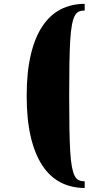

<svg xmlns="http://www.w3.org/2000/svg" viewBox="-20 -832 519 973"><path d="M115.2 -346.2Q115.2 -465.3 135.7 -553Q156.2 -640.6 194.3 -698.2Q232.4 -755.9 286.9 -784.2Q341.3 -812.5 409.2 -812.5V-778.8Q392.1 -778.8 379.6 -773.2Q367.2 -767.6 358.6 -751.5Q350.1 -735.4 344.5 -705.8Q338.9 -676.3 335.9 -628.2Q333 -580.1 331.8 -511Q330.6 -441.9 330.6 -346.2Q330.6 -250.5 331.8 -181.2Q333 -111.8 335.9 -63.7Q338.9 -15.6 344.5 13.9Q350.1 43.5 358.6 59.6Q367.2 75.7 379.6 81.3Q392.1 86.9 409.2 86.9V120.6Q341.3 120.6 286.9 92.3Q232.4 64 194.3 6.1Q156.2 -51.8 135.7 -139.4Q115.2 -227.1 115.2 -346.2Z"/></svg>

Font: GravitasOne
Style: Regular
Weight: 400
Designer: Riccardo De Franceschi
Foundry: Sorkin Type Co.
Version: Version 1.001